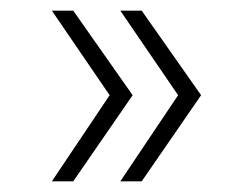

<svg xmlns="http://www.w3.org/2000/svg" viewBox="-20 -431 440 359"><path d="M77 -92 185 -253 77 -411H117L228 -253L117 -92ZM205 -92 313 -253 205 -411H245L356 -253L245 -92Z"/></svg>

Font: Montserrat Ultra Light
Style: Regular
Weight: 200
Designer: Julieta Ulanovsky
Foundry: Julieta Ulanovsky
Version: Version 3.100;PS 003.100;hotconv 1.0.88;makeotf.lib2.5.64775